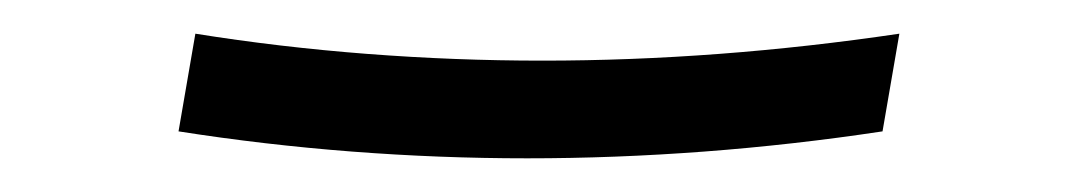

<svg xmlns="http://www.w3.org/2000/svg" viewBox="-20 -389 640 114"><path d="M293 -295Q241 -295 189 -299Q137 -303 86 -311L96 -369Q146 -361 198 -357Q250 -353 302 -353Q354 -353 407 -357Q460 -361 514 -369L504 -311Q451 -303 398 -299Q345 -295 293 -295Z"/></svg>

Font: Iosevka Light Extended
Style: Italic
Weight: 300
Width: 7
Italic angle: -9°
Monospace: yes
Designer: Belleve Invis
Foundry: Belleve Invis
Version: Version 32.5.0; ttfautohint (v1.8.4)